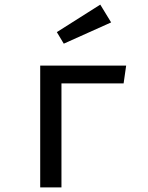

<svg xmlns="http://www.w3.org/2000/svg" viewBox="-20 -811 640 831"><path d="M246 0H154V-527H526L515 -450H246ZM226 -672 414 -791 461 -714 256 -622Z"/></svg>

Font: Wlorlttqgufhjawjgtejqphaquk
Style: Regular
Weight: 400
Monospace: yes
Designer: Carrois Corporate & Edenspiekermann
Foundry: Carrois Corporate GbR & Edenspiekermann AG
Version: Version 2.001